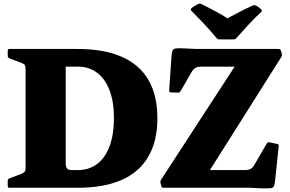

<svg xmlns="http://www.w3.org/2000/svg" viewBox="-20 -1020 1578 1043"><path d="M1399 -969Q1406 -962 1399 -955Q1368 -927 1334 -890.5Q1300 -854 1265 -814Q1260 -806 1249 -806H1172Q1161 -806 1156 -814Q1122 -855 1086 -893Q1050 -931 1020 -961Q1013 -968 1020 -975Q1028 -982 1037.5 -988Q1047 -994 1056 -998Q1065 -1002 1074 -998Q1123 -974 1160 -953.5Q1197 -933 1229 -912H1200Q1231 -929 1269 -949Q1307 -969 1352 -990Q1361 -994 1370 -990Q1378 -986 1385 -981Q1392 -976 1399 -969ZM119 0V-754H337V-133Q337 -111 345.5 -103.5Q354 -96 370 -96H402Q464 -96 508 -129.5Q552 -163 575.5 -226.5Q599 -290 599 -378Q599 -466 575.5 -528.5Q552 -591 508 -624.5Q464 -658 402 -658H337V-754H402Q545 -754 641.5 -711.5Q738 -669 786.5 -585.5Q835 -502 835 -378Q835 -254 786 -169.5Q737 -85 641 -42.5Q545 0 402 0ZM22 -744Q22 -754 32 -754H337V-553H119V-643Q119 -659 114.5 -666.5Q110 -674 90 -681L31 -703Q22 -707 22 -716ZM32 0Q22 0 22 -10V-38Q22 -47 31 -51L90 -73Q110 -81 114.5 -88Q119 -95 119 -111V-201H337V0ZM868 0Q858 0 856 -10L852 -26Q850 -36 855 -44L1282 -700L1295 -658H1074Q1052 -658 1040.5 -650.5Q1029 -643 1021 -629L961 -525Q956 -515 946 -517L908 -518Q897 -520 899 -529L912 -719Q914 -738 918 -746.5Q922 -755 937 -757Q952 -759 984 -757L1048 -754H1494Q1504 -754 1506 -744L1511 -728Q1513 -718 1508 -710L1102 -67L1085 -96H1309Q1331 -96 1343 -103.5Q1355 -111 1362 -125L1429 -240Q1433 -249 1444 -247L1485 -238Q1496 -236 1494 -226L1474 -35Q1472 -17 1467.5 -8Q1463 1 1448.5 2.5Q1434 4 1401 3L1338 0Z"/></svg>

Font: Hahmlet Black
Style: Regular
Weight: 900
Version: Version 1.002